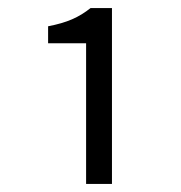

<svg xmlns="http://www.w3.org/2000/svg" viewBox="-20 -898 448 475"><path d="M193 -443H257V-878H204C175 -855 146 -842 99 -833V-791H193Z"/></svg>

Font: Source Han Sans JP Normal
Style: Regular
Weight: 350
Designer: Ryoko NISHIZUKA 西塚涼子 (kana, bopomofo & ideographs); Paul D. Hunt (Latin, Greek & Cyrillic); Sandoll Communications 산돌커뮤니
Foundry: Adobe
Version: Version 2.002;hotconv 1.0.116;makeotfexe 2.5.65601